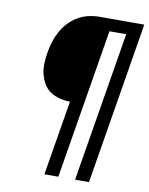

<svg xmlns="http://www.w3.org/2000/svg" viewBox="-83 -796 667 857"><g transform="rotate(10 250.5 -367.5)"><path d="M178 0 234 -339Q210 -339 186.5 -345Q163 -351 144 -364Q125 -377 113.5 -397Q102 -417 96.5 -440Q91 -463 92 -488Q93 -513 97 -537Q101 -562 108.5 -586.5Q116 -611 128.5 -634Q141 -657 159.5 -677Q178 -697 201.5 -710.5Q225 -724 250 -729.5Q275 -735 299 -735H501L380 0H317L429 -679H353L241 0Z"/></g></svg>

Font: Iosevka Fixed
Style: Italic
Weight: 400
Italic angle: -9°
Monospace: yes
Designer: Belleve Invis
Foundry: Belleve Invis
Version: Version 33.2.4